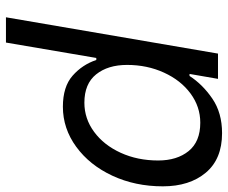

<svg xmlns="http://www.w3.org/2000/svg" viewBox="-82 -500 784 661"><g transform="rotate(90 310.5 -169.0)"><path d="M186 -108H179L126 203H39L164 -527H251L234 -429H241Q270 -474 319 -507.5Q368 -541 438 -541Q527 -541 574 -485Q621 -429 621 -337Q621 -242 584.5 -163.5Q548 -85 485 -39Q422 7 347 7Q278 7 240 -26.5Q202 -60 186 -108ZM532 -321Q532 -386 499.5 -426Q467 -466 402 -466Q347 -466 301.5 -432.5Q256 -399 229.5 -341Q203 -283 203 -214Q203 -148 235.5 -107.5Q268 -67 333 -67Q388 -67 433.5 -100.5Q479 -134 505.5 -192Q532 -250 532 -321Z"/></g></svg>

Font: Be Vietnam
Style: Italic
Weight: 400
Italic angle: -9.33299°
Designer: Gabriel Lam
Foundry: TypeRant
Version: Version 3.000